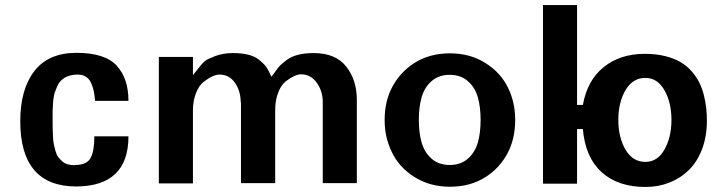

<svg xmlns="http://www.w3.org/2000/svg" viewBox="-20 -724 2864 759"><path d="M276.9 -70.8V-71.8Q322.8 -71.8 337.9 -99.1Q353 -126.5 353 -185.1H487.8Q487.8 11.7 282.2 13.2Q60.1 13.2 60.1 -245.1Q60.1 -370.6 115.7 -442.9Q171.4 -515.1 282.2 -515.1Q395.5 -515.1 441.9 -463.9Q487.8 -413.1 487.8 -325.2H356Q354 -348.6 350.3 -365.2Q346.7 -381.8 339.4 -397.5Q332 -413.1 318.8 -421.1Q305.7 -429.2 287.1 -429.2Q257.3 -429.2 236.3 -417Q215.3 -404.8 206.1 -382.8Q205.1 -379.9 202.4 -373.3Q199.7 -366.7 199 -365Q198.2 -363.3 196.5 -358.4Q194.8 -353.5 194.3 -350.6Q193.8 -347.7 192.9 -342.5Q191.9 -337.4 191.2 -332.3Q190.4 -327.1 189.9 -319.8Q188 -287.6 188 -285.2V-248Q188 -227.1 188.2 -214.8Q188.5 -202.6 189.5 -183.6Q190.4 -164.6 192.9 -153.1Q195.3 -141.6 199.5 -126.7Q203.6 -111.8 210.2 -103.3Q216.8 -94.7 225.8 -86.4Q234.9 -78.1 247.8 -74.5Q260.7 -70.8 276.9 -70.8Z M932.6 -319.8 931.6 -318.8Q931.6 -363.8 908.9 -396.5Q886.2 -429.2 847.7 -429.2Q836.4 -429.2 824.2 -424.1Q812 -418.9 805.2 -414.6Q798.3 -410.2 785.6 -400.9Q766.1 -385.7 754.4 -355Q742.7 -324.2 742.7 -289.1V1H607.9V-499H742.7V-426.8Q746.1 -430.2 762.7 -452.1Q782.2 -477.1 791.5 -483.9Q800.8 -490.7 832 -502.9Q864.7 -514.2 899.9 -514.2Q972.2 -514.2 1003.9 -487.8Q1020.5 -474.1 1027.8 -465.6Q1035.2 -457 1043.9 -439.9Q1048.8 -428.7 1052.7 -420.9Q1058.1 -426.3 1066.9 -439Q1079.1 -457 1087.4 -465.3Q1095.7 -473.6 1114.7 -487.8Q1150.9 -514.2 1219.7 -514.2Q1306.6 -514.2 1348.6 -460.9Q1390.6 -407.7 1390.6 -329.1V0H1255.9V-319.8Q1255.9 -363.8 1232.2 -397Q1208.5 -430.2 1169.9 -430.2Q1145.5 -430.2 1108.9 -401.9Q1090.3 -386.7 1079.1 -356.4Q1067.9 -326.2 1067.9 -290V0H932.6Z M2016.6 -250Q2016.6 -174.3 1985.8 -117.2Q1955.1 -60.1 1900.9 -24.9Q1840.3 14.2 1758.8 14.2Q1679.2 14.2 1618.2 -24.4Q1557.1 -63 1528.8 -123Q1500.5 -181.2 1500.5 -249Q1500.5 -324.7 1531.5 -381.8Q1562.5 -439 1616.7 -474.1Q1677.2 -513.2 1758.8 -513.2Q1838.4 -513.2 1899.4 -474.6Q1960.4 -436 1988.8 -376Q2016.6 -318.8 2016.6 -250ZM1686.5 -96.4Q1714.8 -71.8 1757.8 -71.8Q1800.8 -71.8 1829.1 -96.4Q1857.4 -121.1 1868.7 -159.7Q1879.9 -198.2 1879.9 -250Q1879.9 -301.8 1868.7 -340.3Q1857.4 -378.9 1829.1 -403.6Q1800.8 -428.2 1757.8 -428.2Q1714.8 -428.2 1686.5 -403.6Q1658.2 -378.9 1647 -340.3Q1635.7 -301.8 1635.7 -250Q1635.7 -198.2 1647 -159.7Q1658.2 -121.1 1686.5 -96.4Z M2774.4 -246.1Q2774.4 -184.1 2755.1 -133.8Q2735.8 -83.5 2702.6 -51.3Q2669.4 -19 2625.7 -2Q2582 15.1 2532.2 15.1Q2422.4 15.1 2357.9 -43.7Q2293.5 -102.5 2284.2 -213.9H2261.2V2H2126.5V-704.1H2261.2V-309.1H2284.2Q2301.3 -405.8 2366.2 -458.5Q2431.2 -511.2 2529.3 -511.2Q2573.2 -511.2 2609.4 -502.2Q2645.5 -493.2 2670.7 -478.3Q2695.8 -463.4 2714.6 -441.7Q2733.4 -419.9 2744.6 -397.2Q2755.9 -374.5 2762.7 -346.9Q2769.5 -319.3 2772 -295.7Q2774.4 -272 2774.4 -246.1ZM2531.2 -416Q2481 -416 2452.6 -367.4Q2424.3 -318.8 2424.3 -250Q2424.3 -181.2 2452.6 -132.6Q2481 -84 2531.2 -84Q2579.1 -84 2606.7 -132.8Q2634.3 -181.6 2634.3 -250Q2634.3 -318.4 2606.7 -367.2Q2579.1 -416 2531.2 -416Z"/></svg>

Font: Perun
Style: Bold
Weight: 700
Foundry: Copyright (c) Stefan Peev, Context Ltd, 2016
Version: Version 1.0000